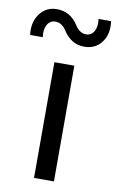

<svg xmlns="http://www.w3.org/2000/svg" viewBox="-125 -770 499 817"><g transform="rotate(10 125.0 -362.0)"><path d="M194.8 -586.9Q137.7 -586.9 103 -642.1Q84 -670.9 56.6 -670.9Q33.7 -670.9 21.7 -649.9Q9.8 -628.9 14.6 -596.2H-40Q-46.9 -651.4 -19.5 -687.7Q7.8 -724.1 53.7 -724.1Q112.8 -724.1 147 -669.9Q166 -640.1 193.8 -640.1Q216.8 -640.1 228.3 -661.1Q239.7 -682.1 234.9 -713.9H289.1Q296.9 -658.7 269.8 -622.8Q242.7 -586.9 194.8 -586.9ZM82 -500H168V0H82Z"/></g></svg>

Font: ø
Style: ø
Weight: 400
Designer: Samuel Oakes
Foundry: Samuel Oakes
Version: Version 1.000;PS 001.000;hotconv 1.0.88;makeotf.lib2.5.64775